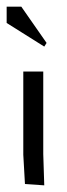

<svg xmlns="http://www.w3.org/2000/svg" viewBox="-20 -555 200 577"><path d="M113 -415 0 -486V-535H44L120 -426ZM50 -340H110V-92L113 2L55 -2L50 -90Z"/></svg>

Font: Glametrix
Style: Regular
Weight: 500
Designer: gluk
Foundry: gluk
Version: Version 0.40